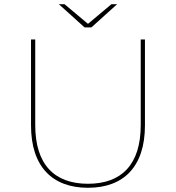

<svg xmlns="http://www.w3.org/2000/svg" viewBox="-20 -887 834 910"><path d="M397 3C564 3 667 -95 667 -293V-700H647V-294C647 -107 556 -16 397 -16C238 -16 147 -107 147 -294V-700H127V-293C127 -95 230 3 397 3ZM535 -867H508L397 -774L286 -867H259L381 -757H413Z"/></svg>

Font: Montserrat-Alt1 Thin
Style: Regular
Weight: 100
Designer: Differentunic
Foundry: Differentunic
Version: Version 7.222